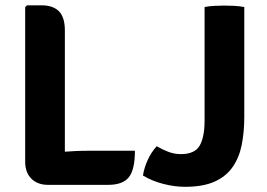

<svg xmlns="http://www.w3.org/2000/svg" viewBox="-20 -710 1028 740"><path d="M230 2.5H165.5Q125 2.5 101 -21.2Q77 -45 77 -87V-682.5L84 -689.5H140Q184.5 -689.5 207.2 -666.5Q230 -643.5 230 -592.5ZM500 -129Q500 -56 476.5 -26.8Q453 2.5 396.5 2.5H165.5L84 -108Q147 -119 209.2 -124Q271.5 -129 323 -129ZM584 -146.5Q605 -134 628.5 -125Q652 -116 676.5 -116Q731.5 -116 750 -149.5Q768.5 -183 768.5 -245V-683Q786.5 -686.5 808.8 -687.5Q831 -688.5 845 -688.5Q860.5 -688.5 881.5 -687.5Q902.5 -686.5 921.5 -683V-260Q921.5 -201.5 911.8 -152.2Q902 -103 877 -66.8Q852 -30.5 807.5 -10.2Q763 10 693 10Q653.5 10 610 -1Q566.5 -12 531 -33.5Q535.5 -63 549.2 -93.2Q563 -123.5 584 -146.5Z"/></svg>

Font: Signika Negative Light
Style: Bold
Weight: 700
Version: Version 2.001